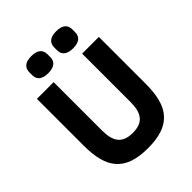

<svg xmlns="http://www.w3.org/2000/svg" viewBox="-253 -1050 1201 1201"><g transform="rotate(-45 347.0 -450.0)"><path d="M221 -698V-270C221 -171 256 -123 347 -123C438 -123 473 -171 473 -270V-698H621V-286C621 -183 603 -108 559 -60C515 -11 447 12 347 12C247 12 179 -11 135 -60C91 -108 73 -183 73 -286V-698ZM237 -761C177 -761 157 -789 157 -824V-849C157 -884 177 -912 237 -912C297 -912 317 -884 317 -849V-824C317 -789 297 -761 237 -761ZM457 -761C397 -761 377 -789 377 -824V-849C377 -884 397 -912 457 -912C517 -912 537 -884 537 -849V-824C537 -789 517 -761 457 -761Z"/></g></svg>

Font: Plexus Sans Bold
Style: Regular
Weight: 700
Version: Version 2.001;PS 002.001;hotconv 1.0.70;makeotf.lib2.5.58329